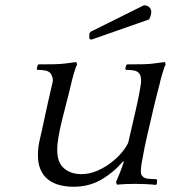

<svg xmlns="http://www.w3.org/2000/svg" viewBox="-20 -700 651 731"><path d="M320.4 -552 327.7 -549 547.5 -626C551.1 -632.7 553.5 -639 554.9 -645C557.1 -654.3 555.9 -662.3 551.5 -669C547 -675.7 539.2 -679.3 528 -680L324.7 -579L320.1 -572ZM448.9 -86 451.4 -84C446.7 -69.3 441.5 -55 436 -41C430.4 -27 425.6 -15.7 421.6 -7L425.3 3C446.4 1 469.7 0 495 0C508.3 0 521.9 0.3 535.8 1C549.6 1.7 562.4 2.7 574.1 4L577 0L578.2 -14L575.2 -18C564.5 -18 554.1 -18.5 544 -19.5C533.9 -20.5 526.8 -23.7 522.7 -29C518.8 -32.3 516.7 -37.5 516.3 -44.5C515.9 -51.5 516.8 -62.7 519 -78C520.6 -84.7 521.8 -90.8 522.8 -96.5C523.8 -102.2 524.9 -108.3 526 -115C527.3 -121.7 528.8 -129.7 530.6 -139C532.4 -148.3 535 -160.3 538.4 -175L564.3 -287C567.6 -301.7 570.5 -313.5 573 -322.5C575.4 -331.5 577.3 -339.3 578.9 -346C580.4 -352.7 581.9 -358.3 583.3 -363C584.7 -367.7 586 -372.7 587.3 -378L591.2 -395C592.9 -402.3 595 -410 597.5 -418C600 -426 602.4 -433.5 604.7 -440.5C607 -447.5 609.1 -452.3 611 -455L607.1 -464L571 -459C558.5 -457 543.6 -455.8 526.2 -455.5C508.7 -455.2 494.4 -455 483 -455H465L460.4 -452L457.1 -438L460.2 -434C470.9 -434 481 -433.2 490.6 -431.5C500.2 -429.8 507.5 -425 512.3 -417C513.8 -415 515.1 -411.2 516.1 -405.5C517.1 -399.8 517.5 -393.3 517.1 -386C516.2 -379.3 515.3 -373 514.2 -367C513.2 -361 512 -354.3 510.6 -347C509.2 -339.7 507.6 -331.2 505.7 -321.5C503.8 -311.8 501.3 -300 498 -286L468 -156C462.7 -144.7 454.3 -132.2 442.9 -118.5C431.4 -104.8 417.7 -92 402 -80C386.2 -68 368.7 -57.8 349.4 -49.5C330.2 -41.2 310.2 -37 289.5 -37C262.2 -37 240 -44.7 222.8 -60C205.7 -75.3 197.4 -98.7 198 -130C197.8 -143.3 199.2 -159.2 202.5 -177.5C205.7 -195.8 209 -212.3 212.4 -227C214.4 -235.7 217 -246.3 220.3 -259C223.5 -271.7 227 -285 230.5 -299C234.1 -313 237.6 -326.8 241.1 -340.5C244.6 -354.2 247.6 -366.7 250.3 -378L254.2 -395C255.9 -402.3 258 -410 260.5 -418C263 -426 265.4 -433.5 267.7 -440.5C270 -447.5 272.1 -452.3 274 -455L270.1 -464L234 -459C220.8 -457 205.6 -455.8 188.2 -455.5C170.7 -455.2 156.4 -455 145 -455H127L123.3 -452L120.1 -438L122.2 -434C132.9 -434 143 -433.2 152.6 -431.5C162.2 -429.8 169.5 -425.3 174.5 -418C175.9 -415.3 177.6 -411.2 179.6 -405.5C181.6 -399.8 181.8 -393.3 180.1 -386L173.4 -357L163.4 -313.5C159.8 -297.8 156.4 -282.5 153.3 -267.5C150.1 -252.5 147.6 -240.7 145.6 -232C141.8 -212.7 137.5 -193.5 132.8 -174.5C128.1 -155.5 125.4 -137.3 124.7 -120C123.5 -94.7 126.3 -73.7 133.2 -57C140 -40.3 149.7 -27 162.4 -17C175.1 -7 189.8 0.2 206.5 4.5C223.1 8.8 241.1 11 260.5 11C299.8 11 335.1 1.8 366.3 -16.5C397.5 -34.8 425.1 -58 448.9 -86Z"/></svg>

Font: Quattrocento
Style: Italic
Weight: 400
Italic angle: -13°
Designer: Pablo Impallari
Foundry: Pablo Impallari, Igino Marini, Branda Gallo
Version: Version 2.000